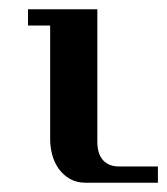

<svg xmlns="http://www.w3.org/2000/svg" viewBox="-20 -395 361 415"><path d="M321.3 0H166Q146 0 131.6 -8.1Q117.2 -16.1 107.4 -29.5Q97.7 -43 93 -59.8Q88.4 -76.7 88.4 -94.2V-339.8H40.5V-375H190.4V-89.4Q190.4 -62 202.9 -48.6Q215.3 -35.2 237.3 -35.2H321.3Z"/></svg>

Font: Arian Grqi
Style: Italic
Weight: 400
Italic angle: -15°
Designer: Ruben Hakobyan (Tarumian)
Foundry: Ruben Hakobyan (Tarumian)
Version: Version 1.002